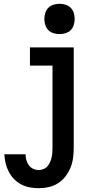

<svg xmlns="http://www.w3.org/2000/svg" viewBox="-20 -770 540 1013"><path d="M184 223Q160 223 136.5 218.5Q113 214 92 203Q71 192 54 174.5Q37 157 26 135.5Q15 114 9.5 90.5Q4 67 3 44H115Q115 59 119 74Q123 89 132 101.5Q141 114 155 120.5Q169 127 184 127Q197 127 209.5 122Q222 117 230.5 107Q239 97 244 85.5Q249 74 252 61.5Q255 49 256 36Q257 23 257 10V-424H138V-520H369V10Q369 37 365.5 63.5Q362 90 352 114.5Q342 139 325.5 160.5Q309 182 286.5 196.5Q264 211 237.5 217Q211 223 184 223ZM294 -590Q278 -590 262 -595Q246 -600 235 -611Q224 -622 219 -638Q214 -654 214 -670Q214 -686 219 -702Q224 -718 235 -729Q246 -740 262 -745Q278 -750 294 -750Q310 -750 326 -745Q342 -740 353 -729Q364 -718 369 -702Q374 -686 374 -670Q374 -654 369 -638Q364 -622 353 -611Q342 -600 326 -595Q310 -590 294 -590Z"/></svg>

Font: Iosevka Curly Slab
Style: Bold
Weight: 700
Monospace: yes
Designer: Belleve Invis
Foundry: Belleve Invis
Version: Version 22.1.2; ttfautohint (v1.8.4)